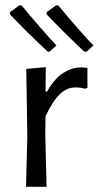

<svg xmlns="http://www.w3.org/2000/svg" viewBox="-20 -718 379 738"><path d="M316 -457V-380L307 -377Q290 -382 270 -382Q237 -382 209.5 -355.5Q182 -329 155 -271L154 -201L159 0H80L85 -194L81 -453L156 -460L155 -366H161Q189 -416 223 -437.5Q257 -459 290 -459Q302 -459 316 -457ZM63 -697 55 -698 18 -671V-663Q73 -604 163 -520L170 -519L197 -543Q142 -602 63 -697ZM204 -697 196 -698 159 -671V-663Q222 -597 303 -520L312 -519L339 -543Q284 -601 204 -697Z"/></svg>

Font: Alegreya Sans
Style: Regular
Weight: 400
Designer: Juan Pablo del Peral
Foundry: Huerta Tipografica
Version: Version 2.008; ttfautohint (v1.6)